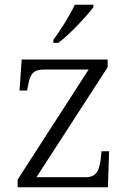

<svg xmlns="http://www.w3.org/2000/svg" viewBox="-20 -786 541 806"><path d="M204 -619V-606H225C273 -642 347 -721 372 -756V-766H294C273 -721 233 -657 204 -619ZM54 0H433L438 -151H406L403 -119C396 -70 386 -42 338 -42H133L432 -504V-536H71L62 -406H94L96 -418C106 -472 114 -494 166 -494H352L54 -32Z"/></svg>

Font: Noto Serif Telugu Light
Style: Regular
Weight: 300
Designer: Jelle Bosma - Monotype Design Team
Foundry: Monotype Imaging Inc.
Version: Version 2.005